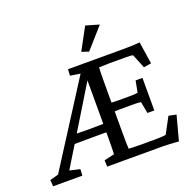

<svg xmlns="http://www.w3.org/2000/svg" viewBox="-148 -905 1067 1049"><g transform="rotate(-20 385.0 -380.5)"><path d="M424.8 -624 383.8 -637.7 453.1 -765.6 530.3 -743.2ZM609.4 -200.2 596.7 -267.6Q585 -270.5 551.8 -270.5H486.3Q480 -270.5 466.3 -270Q452.6 -269.5 444.3 -269.5V-149.4Q444.3 -77.1 446.3 -51.8Q462.9 -49.8 508.8 -49.8H591.8Q646.5 -49.8 662.1 -53.7L711.9 -146.5L755.9 -137.7L717.8 4.9Q663.1 0 625 0H302.7L300.8 -37.1L360.4 -50.8Q362.3 -84 362.3 -154.3V-177.7H279.3Q204.1 -177.7 177.7 -176.8L100.6 -50.8L160.2 -37.1L158.2 0H-11.7L-14.6 -37.1L35.2 -50.8L339.8 -527.3L281.2 -536.1L283.2 -573.2H603.5Q658.2 -573.2 701.2 -577.1L720.7 -448.2L676.8 -441.4L643.6 -523.4Q630.4 -526.4 607.4 -526.4H505.9Q489.3 -526.4 446.3 -524.4Q444.3 -504.9 444.3 -413.1V-320.3Q452.6 -320.3 466.3 -319.8Q480 -319.3 486.3 -319.3H551.8Q585 -319.3 596.7 -322.3L609.4 -389.6H649.4V-200.2ZM279.3 -225.6Q341.8 -225.6 362.3 -226.6V-479.5L208 -226.6Q226.6 -225.6 279.3 -225.6Z"/></g></svg>

Font: Crimson Pro
Style: Regular
Weight: 400
Designer: Jacques Le Bailly
Foundry: Baron von Fonthausen
Version: Version 1.003